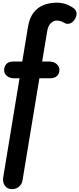

<svg xmlns="http://www.w3.org/2000/svg" viewBox="-20 -948 577 1396"><path d="M69 427Q41.5 427 26 413.2Q10.5 399.5 5.2 380.2Q0 361 3 344L122 -379H82Q50 -379 30 -396Q10 -413 10 -439Q10 -464 26.2 -482.2Q42.5 -500.5 75 -500.5H142L183.5 -753Q195 -821 226.5 -859.2Q258 -897.5 301.2 -913Q344.5 -928.5 390 -928.5Q425.5 -928.5 454.8 -919.2Q484 -910 512 -891Q531 -878.5 535.8 -858Q540.5 -837.5 526 -811Q509 -782 486.2 -776.8Q463.5 -771.5 450.5 -780.5Q441.5 -786 426.8 -792.2Q412 -798.5 390 -798.5Q370.5 -798.5 350 -779.8Q329.5 -761 323 -720.5L286.5 -500.5H337.5Q371.5 -500.5 391.8 -482.2Q412 -464 412 -439Q412 -411.5 394 -395.2Q376 -379 344.5 -379H266.5L143.5 364.5Q140 389.5 119 408.2Q98 427 69 427Z"/></svg>

Font: Edu VIC WA NT Hand
Style: Regular
Weight: 400
Designer: Tina and Corey Anderson, Eben Sorkin, Mirko Velimirovic
Foundry: Google for Education
Version: Version 1.000